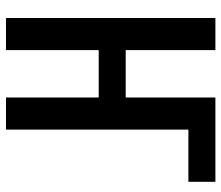

<svg xmlns="http://www.w3.org/2000/svg" viewBox="-69 -669 738 640"><g transform="rotate(90 300.0 -349.0)"><path d="M40 0H147V-309H305V0H412V-608H586V-698H305V-399H147V-698H40Z"/></g></svg>

Font: IBM Plex Mono Medm
Style: Regular
Weight: 500
Monospace: yes
Designer: Mike Abbink, Paul van der Laan, Pieter van Rosmalen
Foundry: Bold Monday
Version: Version 2.004